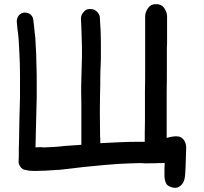

<svg xmlns="http://www.w3.org/2000/svg" viewBox="-20 -780 990 932"><path d="M76.2 25.4C80.1 32.2 85 37.1 90.8 41C96.7 43.9 103.5 45.9 110.4 45.9C111.3 45.9 111.3 45.9 112.3 46.9C119.1 48.8 131.8 49.8 150.4 49.8C178.7 49.8 218.8 47.9 272.5 43.9L389.6 30.3C466.8 22.5 521.5 17.6 554.7 15.6C587.9 13.7 622.1 12.7 656.2 11.7C665 11.7 672.9 11.7 679.7 12.7H703.1C718.8 12.7 734.4 12.7 750 11.7C757.8 11.7 767.6 11.7 779.3 10.7V20.5C778.3 30.3 778.3 40 778.3 50.8V65.4C778.3 74.2 777.3 86.9 784.2 105.5C787.1 114.3 793 120.1 800.8 124C807.6 127 813.5 129.9 820.3 130.9C823.2 130.9 831.1 131.8 832 131.8C842.8 131.8 859.4 123 868.2 107.4C873 100.6 876 89.8 877.9 75.2C879.9 60.5 881.8 13.7 883.8 -63.5C883.8 -89.8 868.2 -118.2 838.9 -118.2C825.2 -119.1 804.7 -115.2 789.1 -110.4V-127V-336.9C790 -372.1 790 -407.2 790 -442.4V-549.8C791 -561.5 791 -573.2 791 -584V-700.2C791 -710.9 788.1 -720.7 783.2 -730.5C778.3 -740.2 772.5 -748 764.6 -752.9C756.8 -757.8 748 -759.8 737.3 -759.8C727.5 -759.8 718.8 -757.8 710.9 -752.9C704.1 -748 697.3 -740.2 692.4 -730.5C687.5 -720.7 684.6 -710.9 684.6 -700.2V-660.2V-618.2V-443.4C684.6 -408.2 684.6 -373 683.6 -337.9V-187.5C682.6 -155.3 682.6 -124 682.6 -91.8H654.3C617.2 -91.8 581.1 -90.8 544.9 -88.9C518.6 -87.9 493.2 -85.9 466.8 -85C466.8 -98.6 466.8 -111.3 465.8 -122.1L464.8 -225.6C464.8 -248 464.8 -283.2 465.8 -330.1C466.8 -354.5 466.8 -377.9 466.8 -402.3C466.8 -422.9 467.8 -445.3 468.8 -469.7C469.7 -486.3 469.7 -502 469.7 -518.6V-543C469.7 -567.4 469.7 -592.8 468.8 -618.2C468.8 -630.9 467.8 -643.6 466.8 -656.2C465.8 -668.9 465.8 -681.6 464.8 -694.3C464.8 -701.2 461.9 -709 456.1 -716.8C451.2 -723.6 444.3 -729.5 437.5 -732.4C431.6 -735.4 423.8 -736.3 415 -736.3C406.2 -736.3 399.4 -733.4 392.6 -728.5C387.7 -724.6 382.8 -718.8 377.9 -710.9C375 -704.1 373 -698.2 373 -691.4V-688.5C375 -651.4 376 -615.2 377 -580.1C377.9 -562.5 377.9 -544.9 377.9 -527.3C377.9 -508.8 377.9 -491.2 377 -472.7C376 -450.2 376 -425.8 375 -400.4C374 -377.9 374 -354.5 374 -331.1C375 -295.9 375 -261.7 375 -227.5V-116.2V-77.1L291 -71.3L264.6 -68.4C255.9 -67.4 247.1 -67.4 238.3 -66.4L194.3 -64.5C187.5 -65.4 179.7 -65.4 172.9 -65.4C166 -65.4 159.2 -65.4 152.3 -64.5C153.3 -92.8 153.3 -121.1 154.3 -149.4L158.2 -305.7V-415C157.2 -451.2 156.2 -488.3 155.3 -524.4C154.3 -537.1 154.3 -548.8 153.3 -560.5C152.3 -573.2 152.3 -585 151.4 -596.7C149.4 -612.3 147.5 -627.9 146.5 -642.6C145.5 -655.3 143.6 -669.9 141.6 -684.6C140.6 -691.4 138.7 -697.3 133.8 -703.1C128.9 -710 123 -713.9 117.2 -715.8C112.3 -717.8 106.4 -718.8 100.6 -718.8H95.7C88.9 -717.8 82 -714.8 77.1 -710.9C71.3 -706.1 67.4 -700.2 64.5 -693.4C62.5 -688.5 61.5 -682.6 61.5 -676.8V-672.9C62.5 -661.1 63.5 -648.4 65.4 -633.8C67.4 -620.1 69.3 -606.4 70.3 -591.8L74.2 -521.5C76.2 -485.4 77.1 -450.2 77.1 -414.1V-306.6C76.2 -270.5 75.2 -235.4 74.2 -199.2C73.2 -163.1 73.2 -127 72.3 -90.8C71.3 -74.2 71.3 -58.6 71.3 -43C71.3 -26.4 71.3 -10.7 70.3 5.9C70.3 12.7 72.3 18.6 76.2 25.4Z"/></svg>

Font: Citrustime FakeCyr
Style: Regular
Weight: 400
Version: Version 1.1